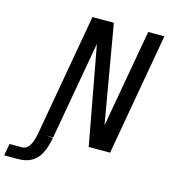

<svg xmlns="http://www.w3.org/2000/svg" viewBox="-246 -827 975 1101"><g transform="rotate(15 241.0 -276.5)"><path d="M-105.5 101H-30Q20 101 38 -3L165.5 -725H292.5L393 -143L496.5 -725H592.5L464.5 0H337.5L230 -583L126.5 0H82L126 3Q115.5 61 96 98Q76.5 135 43.2 153.8Q10 172.5 -40.5 172H-118Z"/></g></svg>

Font: JuliaMono Italic
Style: Regular
Weight: 400
Italic angle: -9°
Monospace: yes
Designer: cormullion
Foundry: corm
Version: Version 0.049; ttfautohint (v1.8.4)